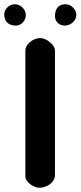

<svg xmlns="http://www.w3.org/2000/svg" viewBox="-47 -887 381 908"><path d="M143 -707C113 -707 73 -681 73 -647V-53C73 -24 115 1 139 1C172 1 213 -22 213 -60V-647C213 -676 172 -707 143 -707ZM-27 -819C-27 -786 -7 -766 28 -766C55 -766 75 -790 75 -816C75 -843 50 -867 23 -867C-2 -867 -27 -845 -27 -819ZM213 -811C213 -784 233 -766 260 -766C287 -766 314 -789 314 -817C314 -842 289 -867 263 -867C227 -867 213 -842 213 -811Z"/></svg>

Font: Asimov Print
Style: Regular
Weight: 500
Designer: Google
Version: Version 2.000980: 2014